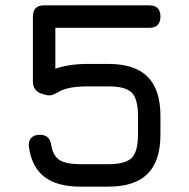

<svg xmlns="http://www.w3.org/2000/svg" viewBox="-20 -698 708 718"><path d="M281 0Q193.5 0 145.8 -36.8Q98 -73.5 88 -150Q86 -171 97 -182.5Q108 -194 129 -194Q167.5 -194 172 -153Q179 -114 203.5 -99Q228 -84 281 -84H385Q449.5 -84 472.8 -107.8Q496 -131.5 496 -195V-264Q496 -328.5 472.5 -351.8Q449 -375 385 -375H311Q237 -375 204 -357Q189 -348 176.8 -343.5Q164.5 -339 148 -344L138 -347Q103 -357 103 -394V-636Q103 -678 145 -678H538Q580 -678 580 -636Q580 -594 538 -594H187V-441Q238 -459 311 -459H385Q484 -459 532 -411Q580 -363 580 -264V-195Q580 -96 532 -48Q484 0 385 0Z"/></svg>

Font: Jura Light
Style: Bold
Weight: 700
Version: Version 5.104